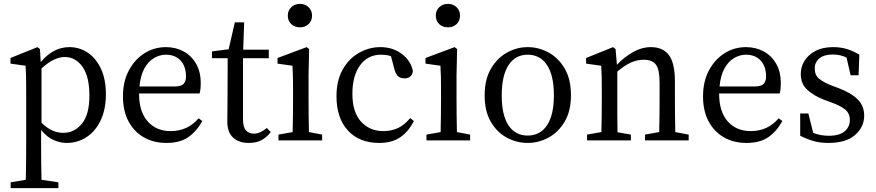

<svg xmlns="http://www.w3.org/2000/svg" viewBox="-20 -724 4516 990"><path d="M35 246V216L113 203Q114 162 114.5 118Q115 74 115 34V-258Q115 -299 114.5 -326.5Q114 -354 112 -385L34 -396V-425L173 -481L186 -471L190 -404Q222 -442 259 -461.5Q296 -481 337 -481Q390 -481 432.5 -452.5Q475 -424 500.5 -369.5Q526 -315 526 -238Q526 -161 499.5 -104.5Q473 -48 427 -17.5Q381 13 324 13Q290 13 256 -2Q222 -17 192 -54V33Q192 73 192.5 117.5Q193 162 194 203L281 216V246ZM314 -430Q288 -430 258.5 -416.5Q229 -403 194 -371V-91Q223 -63 250 -51Q277 -39 307 -39Q363 -39 402 -86Q441 -133 441 -231Q441 -329 405.5 -379.5Q370 -430 314 -430Z M835 -442Q805 -442 775.5 -425.5Q746 -409 725.5 -373Q705 -337 699 -278H878Q915 -278 927 -292Q939 -306 939 -329Q939 -382 911 -412Q883 -442 835 -442ZM838 13Q772 13 721.5 -16Q671 -45 642.5 -98.5Q614 -152 614 -227Q614 -304 644.5 -361Q675 -418 725 -449.5Q775 -481 835 -481Q886 -481 926.5 -459Q967 -437 991 -395.5Q1015 -354 1015 -296Q1015 -260 1009 -242H697V-241Q697 -148 741.5 -98Q786 -48 860 -48Q948 -48 1004 -114L1023 -100Q994 -47 951 -17Q908 13 838 13Z M1263 13Q1212 13 1182 -14.5Q1152 -42 1152 -97Q1152 -119 1152.5 -139Q1153 -159 1153 -190L1154 -424H1073V-459L1159 -470L1191 -609H1239L1234 -468H1366V-424H1233V-108Q1233 -69 1248 -52Q1263 -35 1288 -35Q1306 -35 1322.5 -42.5Q1339 -50 1356 -64L1376 -43Q1357 -17 1329.5 -2Q1302 13 1263 13Z M1416 0V-30L1489 -43Q1490 -81 1490.5 -128.5Q1491 -176 1491 -211V-257Q1491 -299 1490.5 -326.5Q1490 -354 1488 -385L1411 -396V-425L1561 -481L1574 -471L1571 -338V-211Q1571 -176 1571.5 -128.5Q1572 -81 1573 -43L1641 -30V0ZM1527 -583Q1500 -583 1482 -599.5Q1464 -616 1464 -644Q1464 -670 1482 -687Q1500 -704 1527 -704Q1553 -704 1571 -687Q1589 -670 1589 -644Q1589 -616 1571 -599.5Q1553 -583 1527 -583Z M1935 13Q1833 13 1774 -51Q1715 -115 1715 -228Q1715 -309 1747 -365.5Q1779 -422 1831 -451.5Q1883 -481 1941 -481Q2006 -481 2052.5 -445.5Q2099 -410 2109 -357Q2103 -320 2066 -320Q2043 -320 2031 -332.5Q2019 -345 2014 -366L1996 -434Q1983 -439 1969.5 -440.5Q1956 -442 1944 -442Q1877 -442 1837 -388Q1797 -334 1797 -240Q1797 -146 1841.5 -97Q1886 -48 1957 -48Q1997 -48 2030.5 -63Q2064 -78 2095 -115L2114 -100Q2086 -45 2043.5 -16Q2001 13 1935 13Z M2179 0V-30L2252 -43Q2253 -81 2253.5 -128.5Q2254 -176 2254 -211V-257Q2254 -299 2253.5 -326.5Q2253 -354 2251 -385L2174 -396V-425L2324 -481L2337 -471L2334 -338V-211Q2334 -176 2334.5 -128.5Q2335 -81 2336 -43L2404 -30V0ZM2290 -583Q2263 -583 2245 -599.5Q2227 -616 2227 -644Q2227 -670 2245 -687Q2263 -704 2290 -704Q2316 -704 2334 -687Q2352 -670 2352 -644Q2352 -616 2334 -599.5Q2316 -583 2290 -583Z M2701 13Q2644 13 2593 -14.5Q2542 -42 2510.5 -96.5Q2479 -151 2479 -232Q2479 -314 2511 -369Q2543 -424 2593.5 -452.5Q2644 -481 2701 -481Q2758 -481 2809 -453Q2860 -425 2892 -370Q2924 -315 2924 -233Q2924 -152 2892 -97.5Q2860 -43 2809 -15Q2758 13 2701 13ZM2701 -25Q2765 -25 2800.5 -78Q2836 -131 2836 -233Q2836 -335 2800.5 -388.5Q2765 -442 2701 -442Q2637 -442 2602 -388Q2567 -334 2567 -232Q2567 -130 2602 -77.5Q2637 -25 2701 -25Z M3007 0V-30L3081 -43Q3082 -81 3082.5 -128.5Q3083 -176 3083 -211V-258Q3083 -299 3082.5 -326.5Q3082 -354 3080 -385L3002 -396V-425L3141 -481L3154 -471L3161 -390Q3196 -428 3242.5 -454.5Q3289 -481 3336 -481Q3398 -481 3429 -440Q3460 -399 3460 -304V-211Q3460 -175 3460.5 -128Q3461 -81 3462 -43L3531 -30V0H3306V-30L3379 -43Q3380 -81 3380.5 -128Q3381 -175 3381 -211V-298Q3381 -366 3362 -391Q3343 -416 3299 -416Q3265 -416 3233 -401.5Q3201 -387 3163 -355V-211Q3163 -176 3163 -128Q3163 -80 3164 -42L3233 -30V0Z M3826 -442Q3796 -442 3766.5 -425.5Q3737 -409 3716.5 -373Q3696 -337 3690 -278H3869Q3906 -278 3918 -292Q3930 -306 3930 -329Q3930 -382 3902 -412Q3874 -442 3826 -442ZM3829 13Q3763 13 3712.5 -16Q3662 -45 3633.5 -98.5Q3605 -152 3605 -227Q3605 -304 3635.5 -361Q3666 -418 3716 -449.5Q3766 -481 3826 -481Q3877 -481 3917.5 -459Q3958 -437 3982 -395.5Q4006 -354 4006 -296Q4006 -260 4000 -242H3688V-241Q3688 -148 3732.5 -98Q3777 -48 3851 -48Q3939 -48 3995 -114L4014 -100Q3985 -47 3942 -17Q3899 13 3829 13Z M4251 13Q4209 13 4175.5 3.5Q4142 -6 4106 -24V-139H4148L4173 -39Q4209 -24 4253 -24Q4309 -24 4335.5 -47Q4362 -70 4362 -105Q4362 -140 4337.5 -159.5Q4313 -179 4269 -195L4228 -210Q4177 -230 4143 -260.5Q4109 -291 4109 -343Q4109 -380 4128.5 -411Q4148 -442 4185 -461.5Q4222 -481 4276 -481Q4315 -481 4347.5 -471Q4380 -461 4411 -442L4407 -336H4366L4345 -427Q4329 -435 4311.5 -439Q4294 -443 4275 -443Q4229 -443 4205 -423Q4181 -403 4181 -371Q4181 -336 4204 -317.5Q4227 -299 4273 -281L4303 -270Q4369 -245 4402.5 -211.5Q4436 -178 4436 -127Q4436 -70 4389.5 -28.5Q4343 13 4251 13Z"/></svg>

Font: Source Serif 4 Subhead
Style: Regular
Weight: 400
Designer: Frank Grießhammer
Foundry: Adobe Systems Incorporated
Version: Version 4.004;hotconv 1.0.117;makeotfexe 2.5.65602